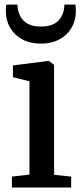

<svg xmlns="http://www.w3.org/2000/svg" viewBox="-20 -834 360 854"><path d="M33 0V-48.5L111 -57.5V-472.5L37.5 -490.5V-543L194 -563H197.5L220.5 -545.5V-56.5L296.5 -48.5V0ZM162.5 -640Q114 -640 79 -659Q44 -678 25 -710.8Q6 -743.5 6 -784.5Q6 -791.5 6.5 -799.5Q7 -807.5 8 -813.5H58Q58 -810 58.2 -805.8Q58.5 -801.5 59 -796Q62 -777 72.2 -758.5Q82.5 -740 104 -728Q125.5 -716 162.5 -716Q199 -716 220.5 -728Q242 -740 252.2 -758.5Q262.5 -777 265 -796Q266 -801 266.2 -805.5Q266.5 -810 266 -813.5H315.5Q316.5 -807.5 317 -799.8Q317.5 -792 317.5 -785Q317.5 -744 298.5 -711Q279.5 -678 244.5 -659Q209.5 -640 162.5 -640Z"/></svg>

Font: Merriweather 28pt Medium
Style: Regular
Weight: 500
Version: Version 2.100